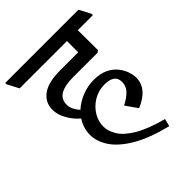

<svg xmlns="http://www.w3.org/2000/svg" viewBox="-247 -741 1027 1027"><g transform="rotate(-45 266.0 -228.0)"><path d="M440 121 429 164Q309 134 236 91Q163 48 129.5 -2Q96 -52 96 -103Q96 -154 125 -198Q94 -224 71.5 -262.5Q49 -301 49 -341Q49 -394 92.5 -427Q136 -460 229 -460H364V-545H6L-28 -610V-620H526L560 -555V-545H446Q446 -507 446.5 -465.5Q447 -424 447 -393L435 -385H247Q188 -385 155 -366Q122 -347 122 -306Q122 -286 132 -266.5Q142 -247 155 -234Q187 -263 229.5 -280Q272 -297 319 -297Q366 -297 398.5 -281.5Q431 -266 450.5 -242Q470 -218 479 -192Q488 -166 488 -145Q488 -62 383 -18L336 -85Q369 -101 393.5 -124.5Q418 -148 418 -183Q418 -212 398 -225.5Q378 -239 343 -239Q296 -239 258.5 -216.5Q221 -194 199.5 -158.5Q178 -123 178 -84Q178 -49 201 -11.5Q224 26 281.5 60Q339 94 440 121Z"/></g></svg>

Font: Tiro Devanagari Hindi
Style: Regular
Weight: 400
Designer: Devanagari: John Hudson & Fiona Ross. Latin: John Hudson.
Foundry: Tiro Typeworks Ltd.
Version: Version 1.52